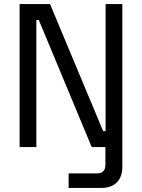

<svg xmlns="http://www.w3.org/2000/svg" viewBox="-20 -720 695 940"><path d="M497 -700V-78H485L225 -700H76V0H158V-622H170L429 0H496V85C496 114 484 129 453 129H316V200H476C542 200 579 162 579 97V-700Z"/></svg>

Font: Space Text
Style: Regular
Weight: 400
Designer: Florian Karsten (Space Text), Colophon Foundry (Space Mono)
Foundry: Florian Karsten
Version: Version 1.003;PS 001.003;hotconv 1.0.88;makeotf.lib2.5.64775